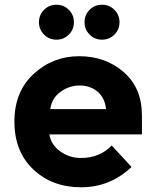

<svg xmlns="http://www.w3.org/2000/svg" viewBox="-20 -785 658 813"><path d="M537 -78Q446 8 323.5 8Q201 8 121 -67.5Q41 -143 41 -270Q41 -397 122.5 -472Q204 -547 315 -547Q426 -547 503.5 -480Q581 -413 581 -296V-216H189Q196 -172 235 -144Q274 -116 323 -116Q402 -116 453 -169ZM193 -323H429Q424 -371 393 -397Q362 -423 317.5 -423Q273 -423 236 -396Q199 -369 193 -323ZM166.5 -638.5Q145 -660 145 -691Q145 -722 166.5 -743.5Q188 -765 219 -765Q250 -765 271.5 -743.5Q293 -722 293 -691Q293 -660 271.5 -638.5Q250 -617 219 -617Q188 -617 166.5 -638.5ZM359.5 -638.5Q338 -660 338 -691Q338 -722 359.5 -743.5Q381 -765 412 -765Q443 -765 464.5 -743.5Q486 -722 486 -691Q486 -660 464.5 -638.5Q443 -617 412 -617Q381 -617 359.5 -638.5Z"/></svg>

Font: Montreal
Style: Bold
Weight: 700
Designer: Julieta Ulanovsky, usr_local_share
Foundry: Julieta Ulanovsky, usr_local_share
Version: Version 2.001